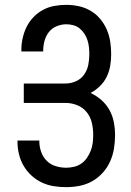

<svg xmlns="http://www.w3.org/2000/svg" viewBox="-20 -763 540 791"><path d="M253 8Q227 8 201.5 4Q176 0 152.5 -11Q129 -22 109.5 -40Q90 -58 77 -80.5Q64 -103 58 -128.5Q52 -154 52 -179V-184H142V-181Q142 -159 149.5 -137.5Q157 -116 172.5 -100.5Q188 -85 209.5 -78.5Q231 -72 253 -72Q269 -72 285.5 -76Q302 -80 315.5 -89.5Q329 -99 338.5 -113Q348 -127 354 -142.5Q360 -158 362 -174.5Q364 -191 364 -208Q364 -232 358.5 -256.5Q353 -281 337.5 -300.5Q322 -320 298.5 -329.5Q275 -339 250 -339H78V-419H250Q272 -419 292.5 -428Q313 -437 326 -455Q339 -473 343.5 -495Q348 -517 348 -539Q348 -553 346.5 -568Q345 -583 340.5 -597Q336 -611 328 -623.5Q320 -636 308.5 -645.5Q297 -655 282.5 -659Q268 -663 253 -663Q233 -663 213.5 -655Q194 -647 181.5 -631Q169 -615 163.5 -595Q158 -575 158 -555V-551H68V-558Q68 -582 73.5 -606.5Q79 -631 90 -653Q101 -675 118.5 -693Q136 -711 157.5 -722.5Q179 -734 203.5 -738.5Q228 -743 253 -743Q279 -743 304.5 -737.5Q330 -732 352.5 -719Q375 -706 392 -686Q409 -666 419.5 -642Q430 -618 434 -592Q438 -566 438 -540Q438 -516 434 -492Q430 -468 419.5 -446.5Q409 -425 391.5 -408Q374 -391 353 -380Q377 -369 397.5 -351Q418 -333 431 -309.5Q444 -286 449 -259.5Q454 -233 454 -206Q454 -178 449.5 -150.5Q445 -123 433.5 -97.5Q422 -72 403 -51Q384 -30 360 -16.5Q336 -3 308.5 2.5Q281 8 253 8Z"/></svg>

Font: Iosevka Medium
Style: Regular
Weight: 500
Monospace: yes
Designer: Belleve Invis
Foundry: Belleve Invis
Version: Version 32.5.0; ttfautohint (v1.8.4)